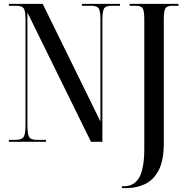

<svg xmlns="http://www.w3.org/2000/svg" viewBox="-20 -734 949 994"><path d="M611 240V230H622Q676 230 701.5 183.5Q727 137 727 35V-633Q727 -677 719 -690.5Q711 -704 684 -704H651V-714H904V-704H872Q844 -704 836 -690.5Q828 -677 828 -632V8Q828 97 801.5 147.5Q775 198 730.5 219Q686 240 634 240ZM26 0V-10H60Q92 -10 102 -24.5Q112 -39 112 -85V-631Q112 -677 103 -690.5Q94 -704 64 -704H26V-714H201L500 -105V-631Q500 -677 491 -690.5Q482 -704 452 -704H404V-714H601V-704H558Q527 -704 518.5 -689.5Q510 -675 510 -629V0H451L122 -669V-85Q122 -39 131 -24.5Q140 -10 170 -10H218V0Z"/></svg>

Font: Noto Serif Display ExtraCondensed Medium
Style: Regular
Weight: 500
Width: 2
Designer: Monotype Design Team
Foundry: Monotype Imaging Inc.
Version: Version 2.009